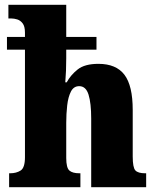

<svg xmlns="http://www.w3.org/2000/svg" viewBox="-20 -780 651 800"><path d="M18 0V-58H22Q48 -58 66 -69.5Q84 -81 84 -125V-573H9V-626H84V-644Q84 -670 74.5 -682.5Q65 -695 52 -699Q39 -703 28 -703H15V-760H256V-626H382V-573H256V-537Q256 -511 255 -485.5Q254 -460 252 -437H258Q274 -467 303.5 -490.5Q333 -514 390 -514Q464 -514 498.5 -468.5Q533 -423 533 -322V-128Q533 -82 544 -70Q555 -58 585 -58H589V0H360V-286Q360 -350 349 -385.5Q338 -421 310 -421Q287 -421 275.5 -398.5Q264 -376 260 -341Q256 -306 256 -268V-122Q256 -81 269 -69.5Q282 -58 311 -58H315V0Z"/></svg>

Font: Noto Serif Tamil Condensed Black
Style: Italic
Weight: 900
Width: 3
Italic angle: -12°
Designer: Indian Type Foundry, Tom Grace, and the Monotype Design Team
Foundry: Monotype Imaging Inc.
Version: Version 2.003; ttfautohint (v1.8.4.7-5d5b)